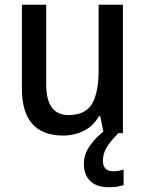

<svg xmlns="http://www.w3.org/2000/svg" viewBox="-20 -559 611 806"><path d="M496 -539V0H415L401 -71H395Q372 -30 332 -10Q292 10 245 10Q72 10 72 -187V-539H174V-205Q174 -76 267 -76Q339 -76 366.5 -123.5Q394 -171 394 -263V-539ZM412 115Q412 160 455 160Q470 160 480.5 157.5Q491 155 499 153V218Q486 222 471.5 224.5Q457 227 438 227Q385 227 358.5 200.5Q332 174 332 128Q332 87 360 49Q388 11 424 -14L477 0Q444 33 428 59.5Q412 86 412 115Z"/></svg>

Font: Noto Sans Kannada SemiCondensed Medium
Style: Regular
Weight: 500
Width: 4
Designer: Jelle Bosma - Monotype Design Team
Foundry: Monotype Imaging Inc.
Version: Version 2.005; ttfautohint (v1.8.4.7-5d5b)